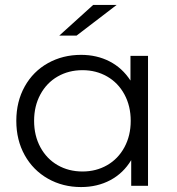

<svg xmlns="http://www.w3.org/2000/svg" viewBox="-20 -752 718 777"><path d="M579 -526V0H511V-104Q479 -51 426.5 -23Q374 5 308 5Q234 5 174 -29Q114 -63 80 -124Q46 -185 46 -263Q46 -341 80 -402Q114 -463 174 -496.5Q234 -530 308 -530Q372 -530 423.5 -503.5Q475 -477 508 -426V-526ZM509 -263Q509 -323 483.5 -370Q458 -417 413.5 -442.5Q369 -468 314 -468Q258 -468 213.5 -442.5Q169 -417 143.5 -370Q118 -323 118 -263Q118 -203 143.5 -156Q169 -109 213.5 -83.5Q258 -58 314 -58Q369 -58 413.5 -83.5Q458 -109 483.5 -156Q509 -203 509 -263ZM357 -732H452L290 -608H220Z"/></svg>

Font: Idrija
Style: Regular
Weight: 400
Designer: Julieta Ulanovsky
Foundry: Julieta Ulanovsky
Version: Version 7.200